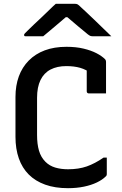

<svg xmlns="http://www.w3.org/2000/svg" viewBox="-20 -965 640 1005"><path d="M336 20Q268 20 216.5 1.5Q165 -17 130.5 -51.5Q96 -86 78.5 -136Q61 -186 61 -249V-457Q61 -517 78.5 -565Q96 -613 130.5 -648Q165 -683 214.5 -701.5Q264 -720 328 -720Q378 -720 417.5 -710.5Q457 -701 485 -686.5Q513 -672 530 -655Q532 -653 533 -650.5Q534 -648 534.5 -645.5Q535 -643 535 -640Q535 -604 535 -560Q535 -516 535 -476Q512 -476 489.5 -476Q467 -476 445 -476Q440 -476 437 -479Q434 -482 434 -487Q434 -508 434 -528.5Q434 -549 434 -572.5Q434 -596 434 -625L460 -579Q431 -601 399.5 -610Q368 -619 327 -619Q279 -619 244.5 -601Q210 -583 192 -546Q174 -509 174 -453V-258Q174 -211 184 -176.5Q194 -142 218 -118Q239 -97 269 -88Q299 -79 336 -79Q392 -79 434.5 -94Q477 -109 522 -140H539Q539 -129 539 -118.5Q539 -108 539 -97Q539 -86 539 -75.5Q539 -65 539 -54Q539 -50 537.5 -46.5Q536 -43 533 -41Q516 -24 487 -10Q458 4 419.5 12Q381 20 336 20ZM272 -945Q283 -945 303 -945Q323 -945 342.5 -945Q362 -945 373 -945Q381 -945 386.5 -942Q392 -939 406 -925Q414 -918 432 -901Q450 -884 472.5 -862.5Q495 -841 518.5 -818Q542 -795 563 -775Q542 -775 516 -775Q490 -775 469 -775Q458 -775 453 -777Q448 -779 440 -785Q424 -798 391 -825.5Q358 -853 309 -895L362 -875Q346 -875 330 -875Q314 -875 297 -875L349 -896Q303 -856 268 -827Q233 -798 206 -775H117Q113 -775 110.5 -775.5Q108 -776 107 -778Q106 -780 106 -782Q106 -786 110 -790Q114 -794 128 -808Q141 -821 160 -839Q179 -857 200 -876.5Q221 -896 239.5 -914.5Q258 -933 272 -945Z"/></svg>

Font: Recursive Monospace Medium
Style: Regular
Weight: 500
Version: Version 1.047